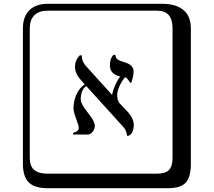

<svg xmlns="http://www.w3.org/2000/svg" viewBox="-20 -774 1120 1006"><path d="M680 -400Q680 -395 679.5 -389.5Q679 -384 678 -378Q677 -372 675.5 -366.5Q674 -361 672.5 -356Q671 -351 670 -347Q669 -343 668 -341Q667 -339 666 -339Q663 -339 658.5 -346Q654 -353 648 -360.5Q642 -368 634 -369Q594 -315 594 -274Q594 -254 604 -236L652 -185Q681 -151 681 -118Q681 -97 672 -79.5Q663 -62 646 -62Q643 -91 626 -109L432 -323Q403 -303 403 -252Q403 -230 440 -184Q477 -138 477 -115Q477 -103 471.5 -92.5Q466 -82 457.5 -75.5Q449 -69 440 -69H364Q364 -70 363.5 -71Q363 -72 363 -73Q363 -78 368 -80Q378 -82 385.5 -88.5Q393 -95 393 -104Q393 -114 379 -151.5Q365 -189 365 -207Q365 -241 379.5 -276.5Q394 -312 424 -332L401 -358Q373 -389 373 -425Q373 -458 398 -484H408Q409 -453 427 -432L566 -278L567 -277Q579 -333 610 -373Q556 -386 556 -430Q556 -453 562 -467.5Q568 -482 574 -485L581 -488Q586 -484 586.5 -477Q587 -470 595.5 -463Q604 -456 632 -448Q680 -434 680 -400ZM229 -718Q184 -718 160 -694Q136 -670 136 -625V53Q136 97 159.5 116.5Q183 136 229 136H801Q846 136 865 117Q884 98 884 53V-625Q884 -671 864.5 -694.5Q845 -718 801 -718ZM980 84Q980 153 953.5 182.5Q927 212 861 212H229Q161 212 130.5 181.5Q100 151 100 84V-625Q100 -687 134 -720.5Q168 -754 229 -754H831Q901 -754 940.5 -722Q980 -690 980 -625Z"/></svg>

Font: Libertinus Keyboard
Style: Regular
Weight: 700
Designer: Philipp H. Poll
Foundry: Khaled Hosny
Version: Version 6.7